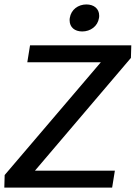

<svg xmlns="http://www.w3.org/2000/svg" viewBox="-33 -857 620 877"><path d="M361.7 -836.7C324.2 -836.7 291.7 -813.3 285.8 -775C285 -771.7 285 -767.5 285 -764.2C285 -732.5 308.3 -713.3 342.5 -713.3C380 -713.3 413.3 -736.7 419.2 -775C420 -778.3 420 -782.5 420 -785.8C420 -817.5 395.8 -836.7 361.7 -836.7ZM-11.7 -57.5 -13.3 0H479.2L491.7 -77.5H126.7L565 -592.5L566.7 -650H104.2L91.7 -572.5H427.5Z"/></svg>

Font: Boon Medium
Style: Italic
Weight: 500
Italic angle: -9°
Designer: Sungsit Sawaiwan
Foundry: FontUni
Version: Version 3.0